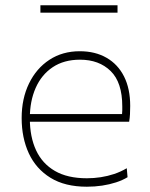

<svg xmlns="http://www.w3.org/2000/svg" viewBox="-20 -698 568 727"><path d="M309 9Q226 9 171.2 -24.8Q116.5 -58.5 89.2 -117.2Q62 -176 62 -251Q62 -324.5 89.8 -381.8Q117.5 -439 167 -471.5Q216.5 -504 282 -504Q340.5 -504 383.5 -479.2Q426.5 -454.5 449.8 -408.2Q473 -362 473 -297Q473 -280 472.2 -265.8Q471.5 -251.5 469 -237L442 -264Q443 -272.5 443 -280Q443 -287.5 443 -295Q443 -386 399 -429Q355 -472 283 -472Q222 -472 179.5 -443.5Q137 -415 115 -365Q93 -315 93 -251V-249Q93 -180 116.5 -129.2Q140 -78.5 187.8 -50.8Q235.5 -23 309 -23Q335.5 -23 361.5 -27Q387.5 -31 412.2 -39.2Q437 -47.5 460 -61L463 -27Q444 -15.5 419.5 -7.5Q395 0.5 366.8 4.8Q338.5 9 309 9ZM78 -237V-266H447L469 -263V-237ZM133 -650V-678Q166 -678 202.8 -678Q239.5 -678 279 -678Q319 -678 355.5 -678Q392 -678 425 -678V-650Q392 -650 355.5 -650Q319 -650 279 -650Q239.5 -650 202.8 -650Q166 -650 133 -650Z"/></svg>

Font: Commissioner Thin
Style: Regular
Weight: 100
Designer: Kostas Bartsokas
Foundry: Kostas Bartsokas
Version: Version 1.001;gftools[0.9.23]